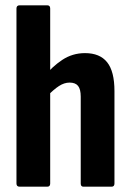

<svg xmlns="http://www.w3.org/2000/svg" viewBox="-20 -703 493 723"><path d="M294 0Q284 0 284 -12V-339Q284 -367 274 -379.5Q264 -392 242 -392Q222 -392 202 -379Q182 -366 160 -343L146 -414Q176 -452 214.5 -477.5Q253 -503 300 -503Q356 -503 383.5 -468.5Q411 -434 411 -360V-12Q411 0 400 0ZM54 0Q42 0 42 -12V-671Q42 -683 54 -683H158Q169 -683 169 -671V-12Q169 0 158 0Z"/></svg>

Font: Sofia Sans Condensed ExtraBold
Style: Regular
Weight: 800
Designer: Botio Nikoltchev, Ani Petrova
Foundry: lettersoup
Version: Version 4.101